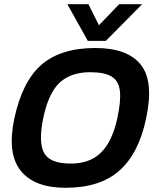

<svg xmlns="http://www.w3.org/2000/svg" viewBox="-20 -882 740 912"><path d="M397 -688 300 -862H400L450 -762L546 -862H655L483 -688ZM291 10Q143 10 78 -71.5Q13 -153 48 -319Q86 -496 177.5 -575Q269 -654 433 -654Q585 -654 648.5 -575Q712 -496 674 -319Q639 -153 547 -71.5Q455 10 291 10ZM316 -105Q407 -105 460 -157.5Q513 -210 537 -319Q555 -402 549.5 -450Q544 -498 510 -518.5Q476 -539 408 -539Q317 -539 263.5 -489.5Q210 -440 185 -319Q162 -206 189.5 -155.5Q217 -105 316 -105Z"/></svg>

Font: Kanit Medium
Style: Italic
Weight: 500
Italic angle: -12°
Designer: Katatrad Team
Foundry: CadsonDemak
Version: Version 2.000; ttfautohint (v1.8.3)